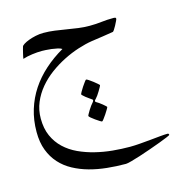

<svg xmlns="http://www.w3.org/2000/svg" viewBox="-87 -274 687 710"><g transform="rotate(-15 257.0 81.5)"><path d="M492.2 293Q492.2 293.9 480.2 299.1Q468.3 304.2 450 311Q431.6 317.9 409.4 325.7Q387.2 333.5 366.9 340.1Q346.7 346.7 331.1 350.8Q315.4 355 310.1 355Q273.9 355 238.5 351.3Q203.1 347.7 171.1 338.9Q139.2 330.1 111.6 315.2Q84 300.3 64 278.1Q43.9 255.9 32.5 225.8Q21 195.8 21 155.8Q21 110.4 33.2 70.6Q45.4 30.8 67.9 -3.2Q90.3 -37.1 122.1 -65.4Q153.8 -93.8 192.9 -116.2Q187.5 -120.1 176.5 -122.6Q165.5 -125 153.8 -126.5Q142.1 -127.9 131.8 -128.4Q121.6 -128.9 117.2 -128.9Q100.6 -128.9 80.1 -126.2Q59.6 -123.5 43.9 -118.2Q43.9 -120.1 45.2 -126Q46.4 -131.8 48.1 -138.9Q49.8 -146 51.5 -152.6Q53.2 -159.2 54.2 -162.1Q54.7 -166 62.7 -171.1Q70.8 -176.3 83 -180.9Q95.2 -185.5 110.1 -188.7Q125 -191.9 140.1 -191.9Q161.6 -191.9 183.1 -189Q204.6 -186 226.3 -182.4Q248 -178.7 269.5 -175.8Q291 -172.9 312.5 -172.9Q335 -172.9 357.7 -175.5Q380.4 -178.2 405.3 -178.2Q408.2 -178.2 411.1 -177.5Q414.1 -176.8 414.1 -172.9Q414.1 -170.9 410.6 -163.8Q407.2 -156.7 403.1 -148.9Q398.9 -141.1 394.8 -135Q390.6 -128.9 389.2 -128.9Q372.6 -126 349.4 -122.6Q326.2 -119.1 305.2 -116.2Q280.3 -112.3 251.5 -103Q222.7 -93.8 194.1 -79.3Q165.5 -64.9 139.4 -45.7Q113.3 -26.4 93 -2.2Q72.8 22 60.8 50.5Q48.8 79.1 48.8 111.8Q48.8 149.9 61.5 178.5Q74.2 207 96.2 227.8Q118.2 248.5 147.2 262Q176.3 275.4 208.7 283.4Q241.2 291.5 275.1 294.7Q309.1 297.9 340.8 297.9Q358.9 297.9 379.9 296.1Q400.9 294.4 420.9 292.5Q440.9 290.5 458.3 288.8Q475.6 287.1 486.8 287.1Q492.2 287.1 492.2 293ZM297.4 133.8Q297.4 135.3 293 142.8Q288.6 150.4 283 158.7Q277.3 167 272.2 173.8Q267.1 180.7 265.1 180.7Q263.7 180.7 256.6 176.3Q249.5 171.9 241.7 166.3Q233.9 160.6 227.5 155.3Q221.2 149.9 221.2 147.9Q221.2 146.5 224.4 140.6Q227.5 134.8 231.9 127.7Q236.3 120.6 241.5 113.5Q246.6 106.4 250.5 102.5Q253.4 98.6 253.4 96.2Q253.4 94.2 251.5 92.8Q247.1 89.8 241 85.4Q234.9 81.1 229.2 76.7Q223.6 72.3 220 68.6Q216.3 64.9 216.3 64Q216.3 62 220.7 54.2Q225.1 46.4 230.7 37.8Q236.3 29.3 241.5 22.5Q246.6 15.6 248 15.6Q250.5 15.6 257.8 20.5Q265.1 25.4 272.7 31.2Q280.3 37.1 286.4 42.5Q292.5 47.9 292.5 48.8Q292.5 50.3 289.3 56.2Q286.1 62 281.7 69.3Q277.3 76.7 272.5 83.5Q267.6 90.3 264.2 93.8Q263.2 94.7 261.2 96.9Q259.3 99.1 259.3 101.6Q259.3 103.5 261.2 105Q265.6 107.4 272 111.8Q278.3 116.2 283.9 120.8Q289.6 125.5 293.5 129.2Q297.4 132.8 297.4 133.8Z"/></g></svg>

Font: Scheherazade
Style: Regular
Weight: 400
Designer: SIL International
Foundry: SIL International
Version: Version 2.100 (build 932/914)